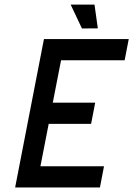

<svg xmlns="http://www.w3.org/2000/svg" viewBox="-20 -829 589 849"><path d="M531.2 -562.5H250L213.4 -375H400.9L382.8 -281.2H195.3L158.7 -93.8H439.9L421.9 0H46.9L174.3 -656.2H549.3ZM397.9 -808.6 412.6 -703.6 342.3 -703.1 292.5 -808.6Z"/></svg>

Font: Lambda
Style: Italic
Weight: 400
Italic angle: -11°
Designer: GGBotNet
Version: 0.22